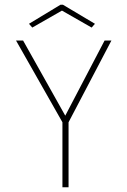

<svg xmlns="http://www.w3.org/2000/svg" viewBox="-20 -795 540 815"><path d="M245 0V-276L48 -623H78L257 -304L424 -623H453L271 -276V0ZM117 -678 103 -694 237 -775H247L383 -694L369 -678L243 -750Z"/></svg>

Font: Inconsolata ExtraLight
Style: Regular
Weight: 200
Monospace: yes
Designer: Raph Levien, Cyreal, Brenton Simpson
Foundry: Raph Levien, Cyreal, Google
Version: Version 3.001; ttfautohint (v1.8.2.53-6de2)